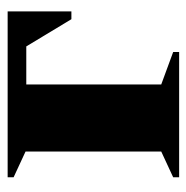

<svg xmlns="http://www.w3.org/2000/svg" viewBox="-13 -488 500 515"><g transform="rotate(-90 237.5 -230.0)"><path d="M89 -412 20 -444V-460H465V-289H444L371 -410H269V-48L356 -16V0H20V-16L89 -48Z"/></g></svg>

Font: Spectral ExtraBold
Style: Regular
Weight: 800
Designer: Jean-Baptiste Levee
Foundry: Production Type
Version: Version 2.001